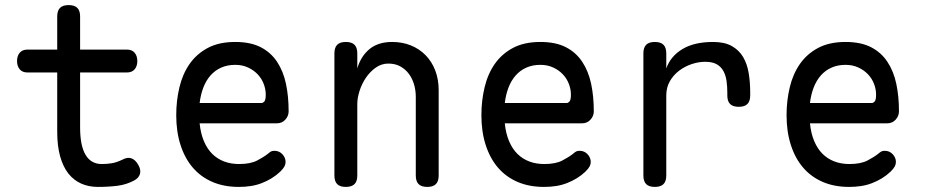

<svg xmlns="http://www.w3.org/2000/svg" viewBox="-20 -725 3640 755"><path d="M479 -530Q499 -530 509.5 -517.5Q520 -505 520 -485Q520 -465 509.5 -452.5Q499 -440 479 -440H295V-224Q295 -152 316.5 -116Q338 -80 380 -80Q400 -80 419 -83Q438 -86 461 -97Q481 -108 496.5 -102.5Q512 -97 523 -78Q535 -58 530.5 -41.5Q526 -25 507 -15Q477 1 442 5.5Q407 10 365 10Q329 10 299.5 -3Q270 -16 249 -42.5Q228 -69 216.5 -110Q205 -151 205 -207V-440H88Q68 -440 57.5 -452.5Q47 -465 47 -485Q47 -505 57.5 -517.5Q68 -530 88 -530H205V-660Q205 -683 216 -694Q227 -705 250 -705Q273 -705 284 -694Q295 -683 295 -660V-530Z M1059 -132Q1078 -132 1090.5 -118.5Q1103 -105 1103 -88Q1103 -79 1098.5 -70.5Q1094 -62 1082 -50Q1066 -35 1048 -24Q1030 -13 1009.5 -5Q989 3 966.5 6.5Q944 10 919 10Q861 10 815.5 -9.5Q770 -29 738.5 -65.5Q707 -102 690 -154.5Q673 -207 673 -272Q673 -329 685.5 -381.5Q698 -434 725.5 -473.5Q753 -513 797 -536.5Q841 -560 905 -560Q965 -560 1005 -539.5Q1045 -519 1069.5 -482Q1094 -445 1104.5 -395.5Q1115 -346 1115 -287Q1115 -269 1102 -254.5Q1089 -240 1068 -240H765Q769 -200 782 -169.5Q795 -139 815 -119.5Q835 -100 861.5 -90Q888 -80 920 -80Q965 -80 991.5 -94Q1018 -108 1033 -120Q1041 -127 1046 -129.5Q1051 -132 1059 -132ZM765 -320H1009Q1014 -320 1019.5 -326Q1025 -332 1025 -353Q1025 -374 1017 -395Q1009 -416 993.5 -432.5Q978 -449 955.5 -459.5Q933 -470 905 -470Q874 -470 849.5 -459Q825 -448 807.5 -428Q790 -408 779.5 -380.5Q769 -353 765 -320Z M1385 -316V-35Q1385 -12 1374 -1Q1363 10 1340 10Q1317 10 1306 -1Q1295 -12 1295 -35V-515Q1295 -538 1306 -549Q1317 -560 1340 -560Q1363 -560 1374 -549Q1385 -538 1385 -515V-456Q1399 -504 1433 -532Q1467 -560 1522 -560Q1562 -560 1595.5 -546.5Q1629 -533 1653.5 -508Q1678 -483 1691.5 -448Q1705 -413 1705 -370V-35Q1705 -12 1694 -1Q1683 10 1660 10Q1637 10 1626 -1Q1615 -12 1615 -35V-344Q1615 -370 1608 -393.5Q1601 -417 1587.5 -435Q1574 -453 1554 -464Q1534 -475 1507 -475Q1480 -475 1457.5 -459Q1435 -443 1419 -419.5Q1403 -396 1394 -368Q1385 -340 1385 -316Z M2259 -132Q2278 -132 2290.5 -118.5Q2303 -105 2303 -88Q2303 -79 2298.5 -70.5Q2294 -62 2282 -50Q2266 -35 2248 -24Q2230 -13 2209.5 -5Q2189 3 2166.5 6.5Q2144 10 2119 10Q2061 10 2015.5 -9.5Q1970 -29 1938.5 -65.5Q1907 -102 1890 -154.5Q1873 -207 1873 -272Q1873 -329 1885.5 -381.5Q1898 -434 1925.5 -473.5Q1953 -513 1997 -536.5Q2041 -560 2105 -560Q2165 -560 2205 -539.5Q2245 -519 2269.5 -482Q2294 -445 2304.5 -395.5Q2315 -346 2315 -287Q2315 -269 2302 -254.5Q2289 -240 2268 -240H1965Q1969 -200 1982 -169.5Q1995 -139 2015 -119.5Q2035 -100 2061.5 -90Q2088 -80 2120 -80Q2165 -80 2191.5 -94Q2218 -108 2233 -120Q2241 -127 2246 -129.5Q2251 -132 2259 -132ZM1965 -320H2209Q2214 -320 2219.5 -326Q2225 -332 2225 -353Q2225 -374 2217 -395Q2209 -416 2193.5 -432.5Q2178 -449 2155.5 -459.5Q2133 -470 2105 -470Q2074 -470 2049.5 -459Q2025 -448 2007.5 -428Q1990 -408 1979.5 -380.5Q1969 -353 1965 -320Z M2555 10Q2532 10 2521 -1Q2510 -12 2510 -35V-515Q2510 -538 2521 -549Q2532 -560 2555 -560Q2578 -560 2589 -549Q2600 -538 2600 -515V-456Q2617 -504 2663.5 -532Q2710 -560 2784 -560Q2829 -560 2857.5 -544Q2886 -528 2902 -501Q2918 -474 2924 -438Q2930 -402 2930 -362V-350Q2930 -327 2919 -316Q2908 -305 2885 -305Q2862 -305 2851 -316Q2840 -327 2840 -350V-362Q2840 -385 2837 -406.5Q2834 -428 2825 -445Q2816 -462 2799 -472Q2782 -482 2753 -482Q2727 -482 2700 -473Q2673 -464 2650.5 -447Q2628 -430 2614 -405.5Q2600 -381 2600 -350V-35Q2600 -12 2589 -1Q2578 10 2555 10Z M3459 -132Q3478 -132 3490.5 -118.5Q3503 -105 3503 -88Q3503 -79 3498.5 -70.5Q3494 -62 3482 -50Q3466 -35 3448 -24Q3430 -13 3409.5 -5Q3389 3 3366.5 6.5Q3344 10 3319 10Q3261 10 3215.5 -9.5Q3170 -29 3138.5 -65.5Q3107 -102 3090 -154.5Q3073 -207 3073 -272Q3073 -329 3085.5 -381.5Q3098 -434 3125.5 -473.5Q3153 -513 3197 -536.5Q3241 -560 3305 -560Q3365 -560 3405 -539.5Q3445 -519 3469.5 -482Q3494 -445 3504.5 -395.5Q3515 -346 3515 -287Q3515 -269 3502 -254.5Q3489 -240 3468 -240H3165Q3169 -200 3182 -169.5Q3195 -139 3215 -119.5Q3235 -100 3261.5 -90Q3288 -80 3320 -80Q3365 -80 3391.5 -94Q3418 -108 3433 -120Q3441 -127 3446 -129.5Q3451 -132 3459 -132ZM3165 -320H3409Q3414 -320 3419.5 -326Q3425 -332 3425 -353Q3425 -374 3417 -395Q3409 -416 3393.5 -432.5Q3378 -449 3355.5 -459.5Q3333 -470 3305 -470Q3274 -470 3249.5 -459Q3225 -448 3207.5 -428Q3190 -408 3179.5 -380.5Q3169 -353 3165 -320Z"/></svg>

Font: Maple Mono Normal
Style: Regular
Weight: 400
Monospace: yes
Designer: subframe7536
Version: Version 7.000